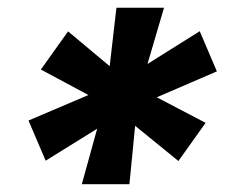

<svg xmlns="http://www.w3.org/2000/svg" viewBox="-20 -740 584 497"><path d="M191.8 -263.2 255 -491.6 281.4 -720H404.6L337.4 -491.6L315 -263.2ZM276.2 -458 85.8 -560 156.2 -658.8 317.4 -524 512.2 -422 441.8 -323.2ZM98.2 -324 53.8 -428 285.8 -526.8 497 -659.2 541.4 -555.2 309.4 -455.2Z"/></svg>

Font: Kufam
Style: Italic
Weight: 400
Italic angle: -11°
Designer: Artur Schmal
Foundry: Original Type
Version: Version 1.301; ttfautohint (v1.8.3)